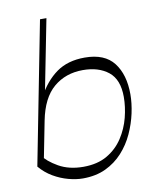

<svg xmlns="http://www.w3.org/2000/svg" viewBox="-87 -838 737 912"><g transform="rotate(-10 282.0 -382.0)"><path d="M239 8Q207 8 169.5 -2Q132 -12 97 -32.5Q62 -53 35 -85L169 -772H200L125 -391L117 -407Q155 -478 209.5 -517Q264 -556 346 -556Q442 -556 486 -499Q530 -442 530 -347Q530 -304 519.5 -255.5Q509 -207 487.5 -160Q466 -113 431.5 -75Q397 -37 349.5 -14.5Q302 8 239 8ZM64 -75 59 -136Q82 -103 132 -74.5Q182 -46 251 -46Q319 -46 366 -73.5Q413 -101 442 -145.5Q471 -190 484 -241Q497 -292 497 -340Q497 -424 450 -461.5Q403 -499 327 -499Q244 -499 186 -450Q128 -401 107 -294Z"/></g></svg>

Font: Savate ExtraLight
Style: Italic
Weight: 200
Italic angle: -11°
Designer: Max Esnée
Foundry: Plomb Type
Version: Version 2.000